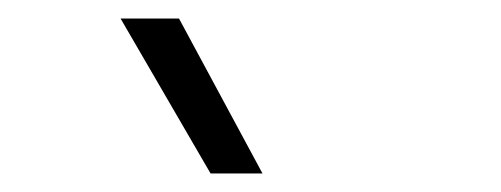

<svg xmlns="http://www.w3.org/2000/svg" viewBox="-20 -772 540 207"><path d="M207 -585 110 -752H173L263 -585Z"/></svg>

Font: Geologica Thin
Style: Regular
Weight: 100
Designer: Sindre Bremnes, Frode Helland
Foundry: Monokrom Skriftforlag AS
Version: Version 1.010; ttfautohint (v1.8.4.7-5d5b);gftools[0.9.28]